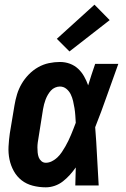

<svg xmlns="http://www.w3.org/2000/svg" viewBox="-20 -793 540 821"><path d="M176 8Q147 8 120 1Q93 -6 72.5 -22Q52 -38 39 -61.5Q26 -85 20.5 -111.5Q15 -138 16.5 -166.5Q18 -195 22 -223L42 -343Q46 -367 53 -390Q60 -413 72.5 -434.5Q85 -456 103 -474.5Q121 -493 143 -505.5Q165 -518 189 -523Q213 -528 236 -528Q259 -528 279 -520.5Q299 -513 314 -499Q329 -485 339.5 -466.5Q350 -448 357 -428Q364 -451 371.5 -474Q379 -497 387 -520H486Q461 -452 437.5 -384.5Q414 -317 387 -249Q392 -187 395 -124.5Q398 -62 402 0H302Q303 -19 303 -38.5Q303 -58 304 -77Q292 -60 278.5 -45Q265 -30 249 -17.5Q233 -5 214 1.5Q195 8 176 8ZM176 -97Q189 -97 202 -103.5Q215 -110 225.5 -120Q236 -130 244 -142Q252 -154 259 -166Q266 -178 272 -190.5Q278 -203 283.5 -216Q289 -229 294 -242Q299 -255 304 -268Q303 -284 302 -299.5Q301 -315 298.5 -330.5Q296 -346 292.5 -361Q289 -376 282.5 -389.5Q276 -403 264 -413Q252 -423 236 -423Q226 -423 215.5 -418.5Q205 -414 197.5 -405.5Q190 -397 184.5 -387.5Q179 -378 175 -367.5Q171 -357 168.5 -347Q166 -337 164 -326L145 -206Q143 -195 141.5 -184Q140 -173 140 -162.5Q140 -152 141 -141Q142 -130 145.5 -120.5Q149 -111 157 -104Q165 -97 176 -97ZM277 -573 223 -627 384 -773 449 -707Z"/></svg>

Font: Iosevka SS04 Extrabold
Style: Italic
Weight: 800
Italic angle: -9°
Monospace: yes
Designer: Belleve Invis
Foundry: Belleve Invis
Version: Version 19.0.0; ttfautohint (v1.8.4)